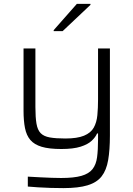

<svg xmlns="http://www.w3.org/2000/svg" viewBox="-20 -759 685 987"><path d="M306 208Q275 208 241 207Q207 206 176 204Q145 202 123 200V149Q157 151 187.5 152.5Q218 154 245 155Q272 156 294 156Q360 156 398.5 145Q437 134 455.5 110.5Q474 87 479 49.5Q484 12 484 -42V-73H479Q471 -54 451.5 -35.5Q432 -17 394.5 -5Q357 7 295 7Q232 7 194 -4.5Q156 -16 136 -39.5Q116 -63 108.5 -100.5Q101 -138 101 -190V-510H162V-209Q162 -156 167.5 -123.5Q173 -91 189 -74.5Q205 -58 236 -52.5Q267 -47 316 -47Q377 -47 412 -61.5Q447 -76 462 -103Q477 -130 480.5 -167Q484 -204 484 -247V-510H545V-63Q545 12 536 64Q527 116 502.5 147.5Q478 179 430.5 193.5Q383 208 306 208ZM256 -599V-604L375 -739H445V-734L302 -599Z"/></svg>

Font: Saira SemiExpanded Light
Style: Regular
Weight: 300
Width: 6
Designer: Hector Gatti with collaboration of the Omnibus-Type team
Foundry: Omnibus-Type
Version: Version 1.101